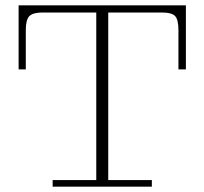

<svg xmlns="http://www.w3.org/2000/svg" viewBox="-20 -702 768 722"><path d="M178 0V-25H342V-682H387V-25H551V0ZM50 -441V-655H140Q104 -655 90.5 -641.5Q77 -628 77 -589V-441ZM50 -655V-682H679V-655ZM651 -589Q651 -628 638.5 -641.5Q626 -655 588 -655H679V-441H651Z"/></svg>

Font: Montagu Slab 144pt ExtraLight
Style: Regular
Weight: 250
Version: Version 1.000